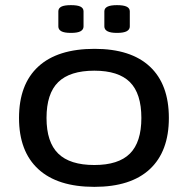

<svg xmlns="http://www.w3.org/2000/svg" viewBox="-20 -720 731 747"><path d="M347 7Q204 7 129 -62Q54 -131 54 -261Q54 -392 129 -461Q204 -530 348 -530Q489 -530 563 -461Q637 -392 637 -261Q637 -131 563 -62Q489 7 347 7ZM347 -78Q441 -78 485.5 -122.5Q530 -167 530 -261Q530 -356 485.5 -400.5Q441 -445 347 -445Q252 -445 206.5 -400.5Q161 -356 161 -261Q161 -167 206.5 -122.5Q252 -78 347 -78ZM435 -592Q410 -592 398 -598.5Q386 -605 386 -617V-676Q386 -688 398 -694Q410 -700 435 -700Q461 -700 473 -694Q485 -688 485 -676V-617Q485 -605 473 -598.5Q461 -592 435 -592ZM256 -592Q230 -592 218.5 -598.5Q207 -605 207 -617V-676Q207 -688 218.5 -694Q230 -700 256 -700Q282 -700 293.5 -694Q305 -688 305 -676V-617Q305 -605 293.5 -598.5Q282 -592 256 -592Z"/></svg>

Font: Asap Expanded Medium
Style: Regular
Weight: 500
Width: 7
Designer: Pablo Cosgaya
Foundry: Omnibus-Type
Version: Version 3.001